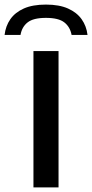

<svg xmlns="http://www.w3.org/2000/svg" viewBox="-60 -818 402 838"><path d="M86 0V-595H195.5V0ZM-40 -665.5Q-35.5 -704.5 -14.8 -734.2Q6 -764 44.2 -781Q82.5 -798 140.5 -798Q198.5 -798 237 -780.8Q275.5 -763.5 296.5 -733.8Q317.5 -704 322 -665.5H252.5Q246 -700.5 220.8 -720.2Q195.5 -740 140.5 -740Q85.5 -740 60.5 -720.2Q35.5 -700.5 29.5 -665.5Z"/></svg>

Font: Encode Sans SC SemiExpanded Medium
Style: Regular
Weight: 500
Width: 6
Designer: Multiple Designers
Foundry: Impallari Type
Version: Version 3.002